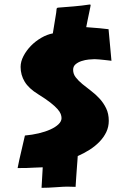

<svg xmlns="http://www.w3.org/2000/svg" viewBox="-20 -791 527 873"><path d="M372.1 -667.5Q407.2 -665 433.3 -662.6Q459.5 -660.2 473.6 -658.2L486.8 -514.6Q485.8 -514.6 476.8 -515.9Q467.8 -517.1 455.6 -518.3Q443.4 -519.5 430.7 -520.8Q418 -522 409.7 -522Q399.4 -522 383.1 -520.3Q366.7 -518.6 350.8 -513.4Q335 -508.3 323.7 -498.8Q312.5 -489.3 312.5 -473.6Q312.5 -454.6 324.5 -439.2Q336.4 -423.8 354.5 -408.9Q372.6 -394 393.6 -378.2Q414.6 -362.3 432.6 -342.8Q450.7 -323.2 462.6 -298.6Q474.6 -273.9 474.6 -241.7Q474.6 -214.4 463.4 -190.7Q452.1 -167 432.6 -146.7Q413.1 -126.5 387.5 -110.1Q361.8 -93.8 333.5 -81.5Q333 -73.2 331.8 -57.1Q330.6 -41 329.1 -21.2Q327.6 -1.5 326.2 19.5Q324.7 40.5 323.7 58.6L285.2 57.6Q278.8 57.6 264.9 58.3Q251 59.1 234.1 60.3Q217.3 61.5 200 62.3Q182.6 63 168.9 63L174.3 -30.3L135.7 -28.8Q118.7 -27.8 98.6 -27.1Q78.6 -26.4 60.1 -26.9Q67.4 -64.9 76.2 -100.8Q85 -136.7 93.3 -174.8Q126 -177.7 156 -184.8Q186 -191.9 209.2 -202.4Q232.4 -212.9 246.1 -226.1Q259.8 -239.3 259.8 -253.9Q259.8 -262.7 256.1 -272.7Q252.4 -282.7 241.2 -295.4Q230 -308.1 209.2 -324.5Q188.5 -340.8 153.8 -362.3Q110.8 -388.7 92.3 -419.4Q73.7 -450.2 73.7 -486.8Q73.7 -511.2 86.9 -536.4Q100.1 -561.5 120.8 -582.8Q141.6 -604 167.7 -619.1Q193.8 -634.3 220.2 -639.2L235.4 -732.4Q236.3 -738.8 236.6 -743.2Q236.8 -747.6 237.3 -750.2Q237.8 -752.9 239.3 -754.4Q240.7 -755.9 244.6 -756.3Q278.8 -758.8 315.7 -762Q352.5 -765.1 387.7 -770.5Q390.6 -770.5 391.4 -769.5Q392.1 -768.6 392.1 -767.1Q392.1 -766.1 390.1 -756.1Q388.2 -746.1 385 -731.4Q381.8 -716.8 378.4 -699.7Q375 -682.6 372.1 -667.5Z"/></svg>

Font: Carter One
Style: Regular
Weight: 400
Designer: vernon adams
Foundry: vernon adams
Version: Version 1.000